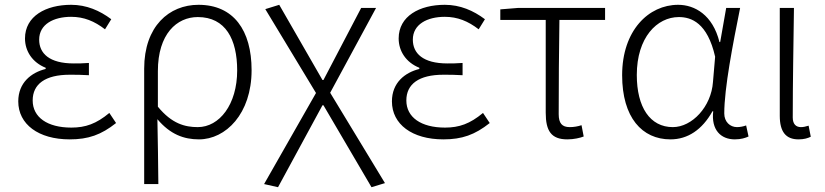

<svg xmlns="http://www.w3.org/2000/svg" viewBox="-20 -567 3435 799"><path d="M270 13C348 13 401 -6 463 -55L435 -97C381 -52 336 -36 277 -36C177 -36 116 -79 116 -149C116 -217 168 -256 270 -256C296 -256 319 -256 350 -254V-305C323 -303 307 -303 287 -303C185 -303 143 -345 143 -402C143 -466 203 -497 276 -497C329 -497 373 -479 417 -445L443 -487C395 -523 340 -547 276 -547C171 -547 84 -500 84 -407C84 -354 115 -307 170 -285V-280C110 -265 56 -223 56 -145C56 -50 140 13 270 13Z M580 199H639C638 96 637 32 635 -71C688 -8 745 13 808 13C919 13 1027 -93 1027 -275C1027 -441 952 -547 806 -547C684 -547 580 -458 580 -281ZM803 -38C750 -38 695 -52 637 -123V-271C637 -426 716 -496 803 -496C919 -496 967 -403 967 -274C967 -132 893 -38 803 -38Z M1137 212 1322 -129H1326L1526 212L1582 195L1354 -181L1545 -534H1483L1326 -234H1322L1142 -547L1084 -529L1295 -180L1079 199Z M1825 13C1903 13 1956 -6 2018 -55L1990 -97C1936 -52 1891 -36 1832 -36C1732 -36 1671 -79 1671 -149C1671 -217 1723 -256 1825 -256C1851 -256 1874 -256 1905 -254V-305C1878 -303 1862 -303 1842 -303C1740 -303 1698 -345 1698 -402C1698 -466 1758 -497 1831 -497C1884 -497 1928 -479 1972 -445L1998 -487C1950 -523 1895 -547 1831 -547C1726 -547 1639 -500 1639 -407C1639 -354 1670 -307 1725 -285V-280C1665 -265 1611 -223 1611 -145C1611 -50 1695 13 1825 13Z M2341 13C2368 13 2394 7 2409 1L2400 -46C2385 -41 2368 -38 2351 -38C2319 -38 2305 -54 2305 -92C2305 -219 2306 -350 2308 -484H2498V-534H2136L2062 -528V-484H2251V-98C2251 -22 2274 13 2341 13Z M2770 13C2842 13 2902 -27 2945 -104H2948C2939 -26 2980 13 3038 13C3064 13 3082 7 3095 1L3085 -45C3074 -41 3060 -38 3047 -38C3018 -38 2994 -60 2994 -95C2994 -200 3030 -385 3060 -534H3002L2977 -392H2974C2946 -505 2871 -547 2802 -547C2679 -547 2569 -440 2569 -254C2569 -78 2652 13 2770 13ZM2780 -38C2685 -38 2630 -121 2630 -255C2630 -411 2714 -496 2805 -496C2857 -496 2924 -472 2956 -331L2947 -226C2940 -123 2860 -38 2780 -38Z M3303 13C3326 13 3342 8 3354 2L3345 -44C3332 -40 3323 -38 3313 -38C3293 -38 3279 -50 3279 -78C3279 -225 3282 -379 3284 -534H3225V-85C3225 -19 3250 13 3303 13Z"/></svg>

Font: Noto Sans HK Light
Style: Regular
Weight: 300
Designer: Ryoko NISHIZUKA 西塚涼子 (kana, bopomofo & ideographs); Paul D. Hunt (Latin, Greek & Cyrillic); Sandoll Communications 산돌커뮤니
Foundry: Adobe
Version: Version 2.004;hotconv 1.0.118;makeotfexe 2.5.65603